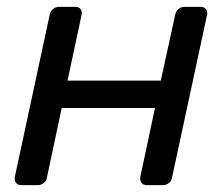

<svg xmlns="http://www.w3.org/2000/svg" viewBox="-20 -540 649 560"><path d="M23 -23 125 -497Q127 -507 134.5 -513.5Q142 -520 152 -520H200Q210 -520 215 -513.5Q220 -507 218 -497L177 -305H449L491 -497Q493 -507 500.5 -513.5Q508 -520 518 -520H565Q575 -520 580.5 -513.5Q586 -507 584 -497L482 -23Q481 -13 473 -6.5Q465 0 455 0H408Q398 0 393 -6.5Q388 -13 389 -23L432 -225H160L117 -23Q116 -13 108 -6.5Q100 0 90 0H42Q32 0 27 -6.5Q22 -13 23 -23Z"/></svg>

Font: SVN-Rubik
Style: Italic
Weight: 400
Italic angle: -12°
Designer: Hubert and Fischer
Foundry: Hubert & Fischer
Version: Version 2.101; ttfautohint (v1.8.3)